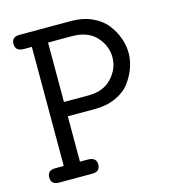

<svg xmlns="http://www.w3.org/2000/svg" viewBox="-98 -721 721 802"><g transform="rotate(-15 262.5 -319.5)"><path d="M59 -62H96V-577H63Q25 -577 25 -608Q25 -639 59 -639H283Q333 -639 372.5 -621Q412 -603 434.5 -574Q457 -545 468.5 -512.5Q480 -480 480 -448Q480 -417 469 -385.5Q458 -354 436.5 -324.5Q415 -295 375 -276.5Q335 -258 284 -258H166V-62H199Q237 -62 237 -31Q237 0 203 0H60Q25 0 25 -31Q25 -62 59 -62ZM166 -320H273Q337 -320 373.5 -359.5Q410 -399 410 -448Q410 -498 374 -537.5Q338 -577 268 -577H166Z"/></g></svg>

Font: CMU Typewriter Text
Style: Regular
Weight: 500
Monospace: yes
Version: Version 0.7.0